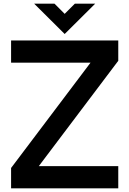

<svg xmlns="http://www.w3.org/2000/svg" viewBox="-20 -1019 700 1039"><path d="M40 0V-110L470 -680H40V-800H620V-690L190 -120H620V0ZM495 -999H385L330 -944L275 -999H165L330 -835Z"/></svg>

Font: Gauge Heavy
Style: Bold
Weight: 900
Designer: Daniel Pimley
Foundry: Daniel Pimley
Version: Version 1.003;PS 001.001;hotconv 1.0.56